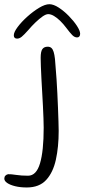

<svg xmlns="http://www.w3.org/2000/svg" viewBox="-81 -640 392 890"><path d="M43 229Q13 229 -10.5 223.2Q-34 217.5 -47.5 208.2Q-61 199 -61 188Q-61 179.5 -56 174.2Q-51 169 -43.5 167.5Q-30.5 167 -6 170.8Q18.5 174.5 49 174.5Q87.5 174.5 104.5 117.2Q121.5 60 121.5 -48Q121.5 -66 120.5 -92.2Q119.5 -118.5 118 -149.5Q116.5 -180.5 114.5 -213Q112.5 -245.5 111 -275.8Q109.5 -306 108.5 -331.2Q107.5 -356.5 107.5 -372Q107.5 -401.5 115.5 -412.5Q123.5 -423.5 140 -423.5Q151 -423.5 157.5 -417.5Q164 -411.5 167.8 -399Q171.5 -386.5 173.8 -366.8Q176 -347 177.5 -319.5Q179.5 -300.5 181.2 -271.2Q183 -242 184.8 -208.2Q186.5 -174.5 187.8 -140.8Q189 -107 190 -78.5Q191 -50 191 -33Q191 41 178 100.2Q165 159.5 133 194.2Q101 229 43 229ZM-1.5 -461Q-17 -461 -17 -476.5Q-17 -491 0.8 -514.8Q18.5 -538.5 45.5 -562.8Q72.5 -587 100.2 -603.8Q128 -620.5 148 -620.5Q167 -620.5 191.2 -604.8Q215.5 -589 238.2 -565.8Q261 -542.5 275.8 -519.8Q290.5 -497 290.5 -483.5Q290.5 -475.5 286.8 -471Q283 -466.5 276.5 -466.5Q264.5 -466.5 253.8 -477.5Q243 -488.5 225 -512.5Q213 -528.5 198.5 -542.8Q184 -557 169.5 -565.8Q155 -574.5 142.5 -574.5Q132 -574.5 116.5 -563.8Q101 -553 83.5 -536.2Q66 -519.5 50.5 -501Q30.5 -478.5 19.8 -469.8Q9 -461 -1.5 -461Z"/></svg>

Font: Gluten Thin ExtraLight
Style: Regular
Weight: 250
Version: Version 1.300